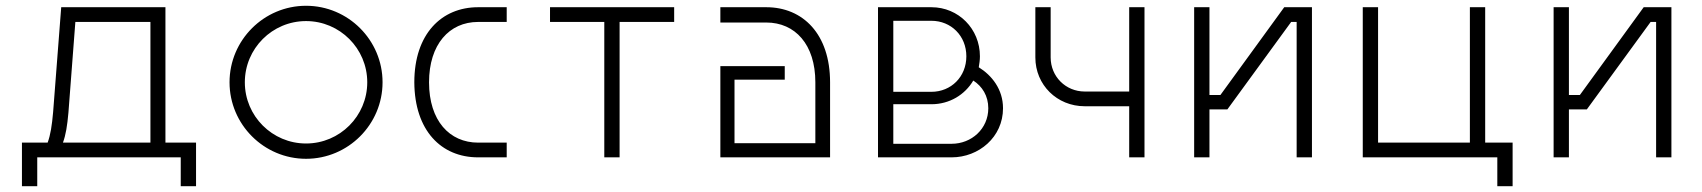

<svg xmlns="http://www.w3.org/2000/svg" viewBox="-20 -545 5895 665"><path d="M659 -51H553V-520H192L164 -157C160 -111 155 -78 145 -51H56V100H109V0H606V100H659ZM198 -51C208 -78 213 -110 217 -155L241 -469H501V-51Z M1040 -48C923 -48 828 -143 828 -260C828 -377 923 -472 1040 -472C1157 -472 1252 -377 1252 -260C1252 -143 1157 -48 1040 -48ZM775 -260C775 -114 894 5 1040 5C1186 5 1305 -114 1305 -260C1305 -406 1186 -525 1040 -525C894 -525 775 -406 775 -260Z M1735 -51H1636C1537 -51 1466 -127 1466 -260C1466 -391 1536 -469 1636 -469H1735V-520H1636C1509 -520 1415 -427 1415 -260C1416 -93 1508 0 1636 0H1735Z M2315 -469V-520H1885V-469H2073V0H2126V-469Z M2804 -260V-49H2524V-269H2698V-316H2475V0H2855V-260C2855 -427 2761 -520 2634 -520H2475V-467H2634C2734 -467 2804 -391 2804 -260Z M3374 -350C3374 -445 3300 -520 3206 -520H3021V0H3276C3370 0 3454 -70 3454 -170C3454 -236 3415 -284 3370 -312C3372 -324 3374 -337 3374 -350ZM3074 -47V-184H3206C3269 -184 3322 -217 3351 -266C3382 -246 3403 -213 3403 -170C3403 -99 3345 -47 3276 -47ZM3074 -227V-473H3206C3274 -473 3327 -421 3327 -350C3327 -279 3274 -227 3206 -227Z M3891 0H3944V-520H3891V-228H3737C3671 -228 3619 -280 3619 -346V-520H3566V-346C3566 -251 3641 -177 3737 -177H3891Z M4231 -166 4452 -469H4471V0H4524V-520H4428L4207 -216H4169V-520H4116V0H4169V-166Z M5219 -51H5124V-520H5071V-51H4753V-520H4700V0H5166V100H5219Z M5476 -166 5697 -469H5716V0H5769V-520H5673L5452 -216H5414V-520H5361V0H5414V-166Z"/></svg>

Font: Grotesk 01 Extrafine
Style: Bold
Weight: 400
Designer: Frank Adebiaye, contributions by Jérémy Landes, Ariel Martín Pérez
Foundry: Velvetyne Type Foundry
Version: Version 3.000;Glyphs 3.1.2 (3150)